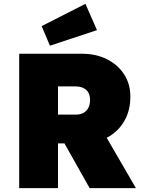

<svg xmlns="http://www.w3.org/2000/svg" viewBox="-20 -980 747 1000"><path d="M80 0V-700H408Q481 -700 538 -671Q595 -642 627 -592Q659 -542 659 -477Q659 -404 627 -349Q595 -294 538 -263.5Q481 -233 408 -233H282V0ZM447 0 269 -316 490 -341 688 0ZM282 -383H374Q399 -383 415.5 -392.5Q432 -402 440.5 -419Q449 -436 449 -460Q449 -482 440.5 -497.5Q432 -513 414.5 -521.5Q397 -530 370 -530H282ZM240 -742 197 -844 425 -960 485 -823Z"/></svg>

Font: Lexend Deca Black
Style: Regular
Weight: 900
Designer: Bonnie Shaver-Troup, Thomas Jockin
Foundry: Lexend
Version: Version 1.007